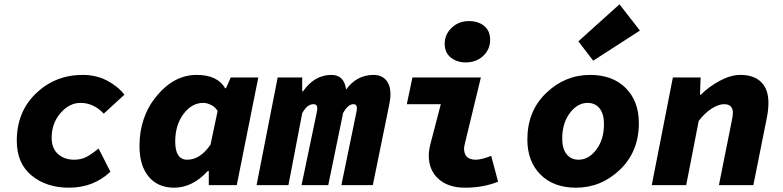

<svg xmlns="http://www.w3.org/2000/svg" viewBox="-20 -860 3640 892"><path d="M300 12Q196 12 127 -44.5Q58 -101 58 -206Q58 -341 147.5 -426.5Q237 -512 364 -512Q427 -512 477.5 -485.5Q528 -459 558 -420L462 -332Q415 -382 354 -382Q302 -382 261 -334.5Q220 -287 220 -220Q220 -170 250 -144Q280 -118 324 -118Q356 -118 380.5 -130.5Q405 -143 438 -170L493 -62Q414 12 300 12Z M789 12Q714 12 671 -39Q628 -90 628 -182Q628 -318 708.5 -415Q789 -512 894 -512Q990 -512 1026 -450H1030L1052 -500H1180L1080 0H950V-66H946Q874 12 789 12ZM850 -118Q910 -118 958 -188L991 -344Q981 -362 961.5 -372Q942 -382 924 -382Q871 -382 832.5 -330.5Q794 -279 794 -202Q794 -118 850 -118Z M1172 0 1270 -500H1384V-436H1388Q1441 -512 1520 -512Q1579 -512 1588 -444Q1637 -512 1716 -512Q1752 -512 1773 -488.5Q1794 -465 1794 -422Q1794 -400 1788 -372L1712 0H1566L1636 -340Q1638 -350 1638 -358Q1638 -376 1622 -376Q1597 -376 1574 -335L1505 0H1381L1452 -340Q1454 -350 1454 -358Q1454 -376 1436 -376Q1407 -376 1384 -334L1320 0Z M2140 12Q2063 12 2017.5 -28.5Q1972 -69 1972 -138Q1972 -163 1982 -200L2028 -376H1870L1896 -500H2214L2140 -194Q2136 -178 2136 -170Q2136 -118 2190 -118Q2217 -118 2262 -136L2294 -16Q2226 12 2140 12ZM2144 -570Q2103 -570 2074.5 -592.5Q2046 -615 2046 -657Q2046 -700 2078.5 -731Q2111 -762 2158 -762Q2202 -762 2229.5 -739.5Q2257 -717 2257 -675Q2257 -630 2224.5 -600Q2192 -570 2144 -570Z M2656 12Q2552 12 2491 -49Q2430 -110 2430 -212Q2430 -344 2517.5 -428Q2605 -512 2722 -512Q2826 -512 2887 -451Q2948 -390 2948 -288Q2948 -156 2860.5 -72Q2773 12 2656 12ZM2668 -118Q2715 -118 2750.5 -165Q2786 -212 2786 -284Q2786 -331 2765.5 -356.5Q2745 -382 2710 -382Q2663 -382 2627.5 -335Q2592 -288 2592 -216Q2592 -169 2612.5 -143.5Q2633 -118 2668 -118ZM2736 -578 2667 -668 2858 -840 2953 -718Z M3008 0 3106 -500H3235L3232 -420H3236Q3274 -458 3324.5 -485Q3375 -512 3420 -512Q3482 -512 3516 -479Q3550 -446 3550 -382Q3550 -348 3542 -310L3480 0H3320L3378 -290Q3385 -322 3385 -335Q3385 -376 3344 -376Q3318 -376 3286 -355.5Q3254 -335 3226 -298L3168 0Z"/></svg>

Font: TypoPRO Source Code Pro
Style: Italic
Weight: 900
Italic angle: -11°
Monospace: yes
Designer: Paul D. Hunt, Teo Tuominen
Foundry: Adobe Systems Incorporated
Version: Version 1.030;PS 1.0;hotconv 1.0.84;makeotf.lib2.5.63406